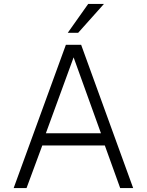

<svg xmlns="http://www.w3.org/2000/svg" viewBox="-20 -949 741 969"><path d="M49 0 312.5 -723H389.5L652 0H586.5L509 -215H193.5L114 0ZM211.5 -276.5H489.5L351.5 -659.5ZM425 -929H504.5L374.5 -783.5H322Z"/></svg>

Font: Public Sans ExtraLight
Style: Regular
Weight: 250
Designer: The Public Sans Project Authors: Dan O. Williams and USWDS (Libre Franklin designed by Pablo Impallari and Rodrigo Fuenz
Version: Version 1.007